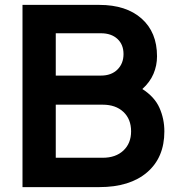

<svg xmlns="http://www.w3.org/2000/svg" viewBox="-20 -765 731 785"><path d="M72 0H386Q511 0 581.5 -60.5Q652 -121 652 -228Q652 -279 632 -324Q612 -369 562 -401Q593 -429 607.5 -463Q622 -497 622 -535Q622 -633 559 -689Q496 -745 386 -745H72ZM208 -456V-629H393Q435 -629 460 -606Q485 -583 485 -544Q485 -505 460 -480.5Q435 -456 393 -456ZM208 -120V-337H400Q453 -337 484.5 -307.5Q516 -278 516 -228Q516 -179 484.5 -149.5Q453 -120 400 -120Z"/></svg>

Font: Plus Jakarta Sans
Style: Bold
Weight: 700
Designer: Gumpita Rahayu
Foundry: Tokotype
Version: Version 2.004; ttfautohint (v1.8.3)